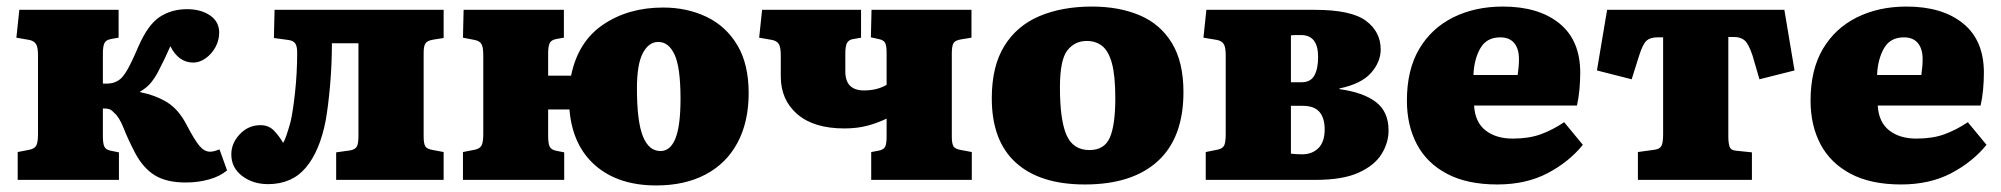

<svg xmlns="http://www.w3.org/2000/svg" viewBox="-20 -549 6108 586"><path d="M547 8Q488 8 452.5 -14Q417 -36 393 -81Q371 -123 357.5 -157.5Q344 -192 328 -205Q320 -214 313 -216Q306 -218 294 -218V-133Q294 -111 298.5 -101.5Q303 -92 318 -89L343 -84V0H34V-85L70 -92Q85 -95 90.5 -104.5Q96 -114 96 -140V-380Q96 -405 90 -414.5Q84 -424 70 -427L30 -434L39 -519H342V-434L319 -430Q303 -427 298.5 -417Q294 -407 294 -385V-294Q308 -293 319.5 -295Q331 -297 342 -304Q354 -311 367.5 -334Q381 -357 402 -406Q431 -473 467 -497Q503 -521 551 -521Q593 -521 621 -502Q649 -483 649 -449Q649 -426 637.5 -405Q626 -384 607.5 -371Q589 -358 570 -358Q525 -358 500 -408Q482 -367 463 -331Q454 -313 441 -297Q428 -281 407 -269V-268Q456 -258 490.5 -236.5Q525 -215 549 -169Q574 -121 589 -103.5Q604 -86 621 -86Q628 -86 635 -88Q642 -90 650 -93L673 -29Q652 -11 618.5 -1.5Q585 8 547 8Z M798 13Q752 13 719 -12Q686 -37 686 -78Q686 -112 712 -139.5Q738 -167 775 -167Q801 -167 817.5 -149Q834 -131 844 -113Q849 -120 855 -138Q861 -156 867 -178Q874 -208 880.5 -267Q887 -326 887 -389Q887 -408 881 -416.5Q875 -425 860 -427L816 -433L818 -519H1334V-433L1302 -428Q1284 -425 1278.5 -416.5Q1273 -408 1273 -388V-132Q1273 -111 1278 -102.5Q1283 -94 1302 -91L1334 -85V0H1006V-84L1049 -90Q1065 -93 1069.5 -102.5Q1074 -112 1074 -134V-417H993Q993 -353 987.5 -289.5Q982 -226 974 -181Q956 -88 913.5 -37.5Q871 13 798 13Z M1983 17Q1867 17 1797 -44Q1727 -105 1718 -215H1653V-133Q1653 -112 1657.5 -102Q1662 -92 1677 -89L1702 -84V0H1393V-85L1429 -92Q1444 -95 1449.5 -104.5Q1455 -114 1455 -140V-380Q1455 -405 1449.5 -414.5Q1444 -424 1429 -427L1393 -434L1395 -519H1701V-434L1678 -430Q1662 -427 1657.5 -417Q1653 -407 1653 -385V-318H1723Q1744 -422 1821 -474Q1898 -526 2004 -526Q2077 -526 2136.5 -497.5Q2196 -469 2230.5 -411Q2265 -353 2265 -265Q2265 -177 2231 -113.5Q2197 -50 2133.5 -16.5Q2070 17 1983 17ZM1996 -88Q2026 -88 2041.5 -126.5Q2057 -165 2057 -247Q2057 -343 2039 -382Q2021 -421 1989 -421Q1960 -421 1942 -387Q1924 -353 1924 -279Q1924 -179 1942 -133.5Q1960 -88 1996 -88Z M2639 0V-85L2661 -89Q2677 -92 2681.5 -101Q2686 -110 2686 -132V-187Q2657 -173 2626 -165Q2595 -157 2557 -157Q2464 -157 2413.5 -200.5Q2363 -244 2363 -316V-380Q2363 -405 2357 -414.5Q2351 -424 2337 -427L2297 -434L2306 -519H2608V-434L2580 -429Q2569 -426 2564.5 -416.5Q2560 -407 2560 -385V-331Q2560 -273 2617 -273Q2657 -273 2686 -290V-388Q2686 -409 2681.5 -418Q2677 -427 2661 -430L2638 -435L2640 -519H2945V-434L2914 -429Q2895 -426 2890 -417Q2885 -408 2885 -386V-132Q2885 -111 2890 -102.5Q2895 -94 2914 -91L2946 -85V0Z M3291 14Q3154 14 3080.5 -52.5Q3007 -119 3007 -249Q3007 -347 3045.5 -409Q3084 -471 3153 -500Q3222 -529 3313 -529Q3395 -529 3458 -502.5Q3521 -476 3556.5 -418Q3592 -360 3592 -268Q3592 -129 3514 -57.5Q3436 14 3291 14ZM3305 -91Q3351 -91 3367.5 -129.5Q3384 -168 3384 -249Q3384 -319 3373.5 -356.5Q3363 -394 3343.5 -409Q3324 -424 3297 -424Q3260 -424 3237.5 -395Q3215 -366 3215 -282Q3215 -183 3235 -137Q3255 -91 3305 -91Z M3660 0V-85L3695 -92Q3711 -95 3716 -104.5Q3721 -114 3721 -140V-380Q3721 -405 3715 -414.5Q3709 -424 3695 -427L3653 -434L3662 -519H3993Q4104 -519 4149 -485.5Q4194 -452 4194 -398Q4194 -360 4164.5 -326.5Q4135 -293 4068 -279V-277Q4141 -267 4179.5 -237.5Q4218 -208 4218 -151Q4218 -113 4196.5 -78.5Q4175 -44 4126.5 -22Q4078 0 3995 0ZM3920 -298H3953Q3980 -298 3991.5 -318.5Q4003 -339 4003 -375Q4003 -442 3951 -442Q3943 -442 3935 -442Q3927 -442 3920 -441ZM3954 -78Q3985 -78 4004 -97Q4023 -116 4023 -154Q4023 -189 4007 -207.5Q3991 -226 3956 -226H3920V-80Q3928 -79 3937 -78.5Q3946 -78 3954 -78Z M4550 14Q4458 14 4396.5 -18.5Q4335 -51 4304.5 -108.5Q4274 -166 4274 -242Q4274 -336 4311.5 -399.5Q4349 -463 4415.5 -496Q4482 -529 4567 -529Q4676 -529 4739.5 -477.5Q4803 -426 4803 -327Q4803 -301 4800.5 -275Q4798 -249 4793 -227H4479Q4482 -176 4514 -151Q4546 -126 4597 -126Q4646 -126 4682 -139Q4718 -152 4754 -176L4811 -107Q4769 -55 4703.5 -20.5Q4638 14 4550 14ZM4477 -320H4612Q4614 -333 4615 -345Q4616 -357 4616 -369Q4616 -400 4601.5 -417.5Q4587 -435 4559 -435Q4517 -435 4498 -401.5Q4479 -368 4477 -320Z M4979 0V-85L5030 -92Q5046 -94 5051 -104Q5056 -114 5056 -140V-435H5038Q5017 -435 5005.5 -425Q4994 -415 4982 -377L4960 -307L4854 -334L4885 -519H5426L5457 -334L5350 -307L5329 -379Q5317 -415 5305 -425.5Q5293 -436 5273 -436H5255V-133Q5255 -112 5259 -101Q5263 -90 5279 -89L5327 -84V0Z M5782 14Q5690 14 5628.5 -18.5Q5567 -51 5536.5 -108.5Q5506 -166 5506 -242Q5506 -336 5543.5 -399.5Q5581 -463 5647.5 -496Q5714 -529 5799 -529Q5908 -529 5971.5 -477.5Q6035 -426 6035 -327Q6035 -301 6032.5 -275Q6030 -249 6025 -227H5711Q5714 -176 5746 -151Q5778 -126 5829 -126Q5878 -126 5914 -139Q5950 -152 5986 -176L6043 -107Q6001 -55 5935.5 -20.5Q5870 14 5782 14ZM5709 -320H5844Q5846 -333 5847 -345Q5848 -357 5848 -369Q5848 -400 5833.5 -417.5Q5819 -435 5791 -435Q5749 -435 5730 -401.5Q5711 -368 5709 -320Z"/></svg>

Font: Literata 12pt ExtraBold
Style: Regular
Weight: 800
Designer: Latin by Veronika Burian and Jose Scaglione. Greek by Irene Vlachou. Cyrillic by Vera Evstafieva.
Foundry: TypeTogether
Version: Version 3.002